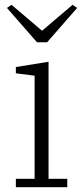

<svg xmlns="http://www.w3.org/2000/svg" viewBox="-20 -779 341 799"><path d="M46 -35H124V-464L46 -474V-500L182 -522V-35H260V0H46ZM9 -746 28 -759 155 -651 282 -759 301 -746 176 -603H134Z"/></svg>

Font: IBM Plex Serif Light
Style: Regular
Weight: 300
Designer: Mike Abbink, Paul van der Laan, Pieter van Rosmalen
Foundry: Bold Monday
Version: Version 3.001